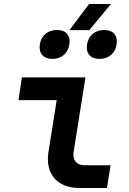

<svg xmlns="http://www.w3.org/2000/svg" viewBox="-20 -935 640 955"><path d="M325 -785H424L532 -915H423ZM475 -642C520 -642 553 -669 560 -714C567 -758 543 -786 498 -786C453 -786 420 -758 413 -714C406 -669 430 -642 475 -642ZM240 -642C285 -642 318 -669 325 -714C332 -758 308 -786 263 -786C218 -786 185 -758 178 -714C172 -669 196 -642 240 -642ZM373 0H512L530 -113H400C361 -113 340 -139 346 -178L405 -550H89L72 -437H262L221 -178C204 -71 265 0 373 0Z"/></svg>

Font: JetBrains Mono
Style: Bold Italic
Weight: 558
Italic angle: -9°
Monospace: yes
Designer: Philipp Nurullin, Konstantin Bulenkov
Foundry: JetBrains
Version: Version 2.305